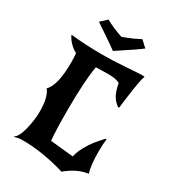

<svg xmlns="http://www.w3.org/2000/svg" viewBox="-233 -1062 1089 1222"><g transform="rotate(30 312.0 -451.0)"><path d="M47 3 46 0Q74 -17 91.5 -87Q109 -157 109 -221Q109 -325 73 -369Q126 -421 126 -591Q126 -621 123 -657Q100 -667 75 -692Q50 -717 39 -744Q152 -732 269 -732Q354 -732 445.5 -739Q537 -746 551 -746Q564 -746 576 -744Q566 -724 553 -637Q540 -550 534 -495L527 -492Q493 -517 477.5 -547.5Q462 -578 453 -627Q430 -644 365 -644Q346 -644 315 -643Q284 -642 277 -642Q257 -533 257 -312Q257 -171 264 -94L433 -77Q442 -116 463.5 -154.5Q485 -193 505 -218Q525 -243 559 -280L565 -278Q560 -239 560 -189Q560 -85 577 -32Q498 -23 420 43Q253 -7 106 -7Q76 -7 47 3ZM490 -903Q467 -883 319 -786Q287 -810 226.5 -850.5Q166 -891 149 -903Q160 -912 173 -924.5Q186 -937 195 -945Q249 -915 320 -891Q392 -916 444 -945Q452 -938 460 -930.5Q468 -923 474.5 -916.5Q481 -910 490 -903Z"/></g></svg>

Font: NewRocker
Style: Regular
Weight: 400
Designer: Pablo Impallari, Brenda Gallo, Rodrigo Fuenzalida
Foundry: Pablo Impallari, Brenda Gallo, Rodrigo Fuenzalida
Version: Version 1.000